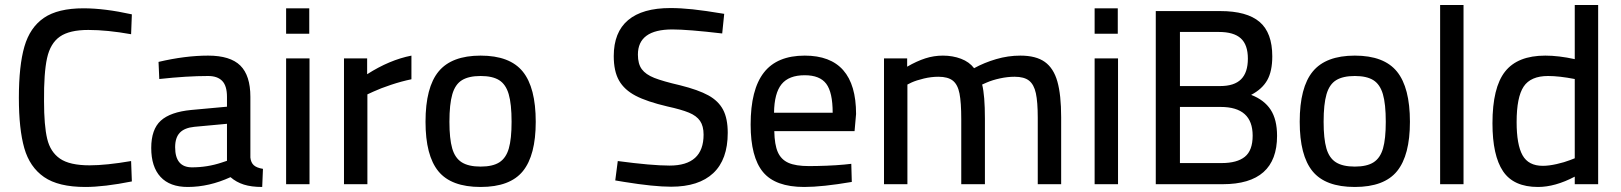

<svg xmlns="http://www.w3.org/2000/svg" viewBox="-20 -732 6440 763"><path d="M55 -343Q55 -471 77 -547Q99 -623 154.5 -661Q210 -699 312 -699Q395 -699 504 -675L501 -596Q406 -613 331 -613Q256 -613 218 -586.5Q180 -560 167 -501Q154 -442 155 -330Q155 -233 167.5 -180.5Q180 -128 218.5 -101.5Q257 -75 336 -75Q402 -75 501 -92L504 -11Q394 11 319 11Q212 11 155 -28.5Q98 -68 76.5 -143.5Q55 -219 55 -343Z M581 -144Q581 -218 619 -252.5Q657 -287 740 -295L882 -308V-347Q882 -391 863 -410.5Q844 -430 807 -430Q723 -430 613 -418L610 -486Q716 -511 807 -511Q895 -511 935 -471.5Q975 -432 975 -347V-106Q977 -86 988.5 -75.5Q1000 -65 1025 -61L1022 11Q979 11 949 1.5Q919 -8 896 -28Q811 11 726 11Q655 11 618 -29Q581 -69 581 -144ZM861 -86 882 -93V-240L752 -228Q713 -224 694.5 -204.5Q676 -185 676 -147Q676 -67 743 -67Q804 -67 861 -86Z M1117 0ZM1117 -500H1210V0H1117ZM1117 -699H1209V-598H1117Z M1347 -500H1439V-437Q1528 -494 1615 -511V-417Q1576 -409 1534 -395Q1492 -381 1464 -368L1440 -357V0H1347Z M1671 -248Q1671 -385 1723 -448Q1775 -511 1890 -511Q2006 -511 2057.5 -447.5Q2109 -384 2109 -248Q2109 -115 2058 -52Q2007 11 1890 11Q1773 11 1722 -51.5Q1671 -114 1671 -248ZM2013 -248Q2013 -319 2001.5 -358Q1990 -397 1963.5 -413.5Q1937 -430 1890 -430Q1843 -430 1816 -413.5Q1789 -397 1777.5 -357.5Q1766 -318 1766 -248Q1766 -181 1777 -142.5Q1788 -104 1815 -87Q1842 -70 1890 -70Q1938 -70 1964.5 -87Q1991 -104 2002 -142Q2013 -180 2013 -248Z M2461 -9 2425 -15 2435 -92Q2570 -74 2641 -74Q2776 -74 2776 -197Q2776 -231 2762 -251.5Q2748 -272 2717.5 -284.5Q2687 -297 2632 -309Q2551 -328 2506 -351.5Q2461 -375 2440 -412Q2419 -449 2419 -509Q2419 -604 2476 -652Q2533 -700 2644 -700Q2685 -700 2732.5 -695Q2780 -690 2858 -677L2850 -599Q2713 -615 2652 -615Q2515 -615 2515 -515Q2515 -478 2530.5 -457Q2546 -436 2580 -422.5Q2614 -409 2683 -393Q2755 -375 2795 -353Q2835 -331 2853.5 -296Q2872 -261 2872 -204Q2872 -98 2814.5 -44Q2757 10 2647 10Q2578 10 2461 -9Z M2963 -237Q2963 -376 3015.5 -443.5Q3068 -511 3178 -511Q3382 -511 3382 -279L3376 -211H3057Q3058 -157 3071 -127.5Q3084 -98 3113 -85Q3142 -72 3195 -72Q3226 -72 3265 -73.5Q3304 -75 3335 -78L3363 -81L3365 -9Q3248 11 3176 11Q3061 11 3012 -48.5Q2963 -108 2963 -237ZM3289 -284Q3289 -365 3263.5 -399Q3238 -433 3178 -433Q3115 -433 3086 -397.5Q3057 -362 3056 -284Z M3493 -500H3585V-467Q3623 -489 3657 -500Q3691 -511 3727 -511Q3766 -511 3799 -498.5Q3832 -486 3851 -461Q3891 -483 3938.5 -497Q3986 -511 4035 -511Q4097 -511 4132 -486Q4167 -461 4182 -408Q4197 -355 4197 -266V0H4104V-264Q4104 -327 4096.5 -361.5Q4089 -396 4069.5 -411.5Q4050 -427 4012 -427Q3984 -427 3954 -420.5Q3924 -414 3901 -404L3883 -396Q3894 -353 3894 -260V0H3800V-258Q3800 -325 3793 -360.5Q3786 -396 3766.5 -411.5Q3747 -427 3709 -427Q3681 -427 3651.5 -420Q3622 -413 3602 -404L3586 -396V0H3493Z M4330 0ZM4330 -500H4423V0H4330ZM4330 -699H4422V-598H4330Z M4573 -688H4829Q4935 -688 4985.5 -645Q5036 -602 5036 -508Q5036 -449 5016 -413.5Q4996 -378 4952 -355Q5004 -335 5029.5 -296Q5055 -257 5055 -192Q5055 0 4839 0H4573ZM4829 -390Q4885 -390 4912 -417Q4939 -444 4939 -499Q4939 -554 4911 -579.5Q4883 -605 4824 -605H4669V-390ZM4835 -84Q4896 -84 4927 -109Q4958 -134 4958 -193Q4958 -307 4831 -307H4669V-84Z M5145 -248Q5145 -385 5197 -448Q5249 -511 5364 -511Q5480 -511 5531.5 -447.5Q5583 -384 5583 -248Q5583 -115 5532 -52Q5481 11 5364 11Q5247 11 5196 -51.5Q5145 -114 5145 -248ZM5487 -248Q5487 -319 5475.5 -358Q5464 -397 5437.5 -413.5Q5411 -430 5364 -430Q5317 -430 5290 -413.5Q5263 -397 5251.5 -357.5Q5240 -318 5240 -248Q5240 -181 5251 -142.5Q5262 -104 5289 -87Q5316 -70 5364 -70Q5412 -70 5438.5 -87Q5465 -104 5476 -142Q5487 -180 5487 -248Z M5703 -712H5796V0H5703Z M5911 -242Q5911 -384 5961 -447.5Q6011 -511 6121 -511Q6174 -511 6238 -497V-712H6331V0H6238V-30Q6160 11 6092 11Q5995 11 5953 -51.5Q5911 -114 5911 -242ZM6220 -96 6238 -103V-418Q6176 -430 6132 -430Q6063 -430 6035 -388Q6007 -346 6007 -247Q6007 -157 6030.5 -115Q6054 -73 6111 -73Q6135 -73 6166 -80Q6197 -87 6220 -96Z"/></svg>

Font: Cairo SemiBold
Style: Regular
Weight: 600
Designer: Mohamed Gaber, the designers of Titillium
Foundry: Kief Type Foundry
Version: Version 2.009; ttfautohint (v1.5.33-1714) -l 8 -r 50 -G 200 